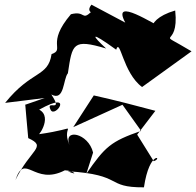

<svg xmlns="http://www.w3.org/2000/svg" viewBox="-20 -762 841 823"><path d="M379 -108C359 -192 249 -214 278 -140C235 -237 348 -215 142 -186C135 -163 210 -259 148 -292C302 -378 216 -253 197 -291C174 -339 255 -273 200 -357C257 -326 250 -423 271 -448C290 -574 291 -597 435 -554C375 -609 359 -635 478 -549C495 -603 506 -450 589 -389L801 -542C632 -644 750 -542 731 -717C576 -672 639 -580 670 -647C650 -650 454 -782 517 -665L372 -742C334 -695 428 -702 371 -711C329 -672 347 -717 284 -701C175 -573 261 -551 201 -530C186 -430 115 -462 2 -321L172 -342L88 -313C86 -346 99 -183 101 -170C184 -132 111 -124 46 10C87 -112 125 37 258 -32C295 -31 321 -6 270 -28C513 -13 429 42 597 41C621 -121 682 -86 639 -71L568 -185L646 -287C560 -310 472 -333 382 -353L294 -217L505 -313L585 -201C455 -156 430 -133 350 -17Z"/></svg>

Font: Asimov Silicon
Style: Regular
Weight: 400
Designer: Google
Version: Version 2.000980; 2014